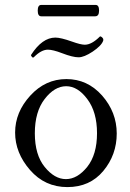

<svg xmlns="http://www.w3.org/2000/svg" viewBox="-20 -744 526 775"><path d="M41 0ZM366.2 -724.1Q379.9 -724.1 379.9 -701.2Q379.9 -678.2 364.3 -678.2H146.5Q132.3 -678.2 132.3 -701.2Q132.3 -724.1 146.5 -724.1ZM41 -209Q41 -291 102.1 -357.9Q163.1 -424.8 248 -424.8Q333 -424.8 392.1 -358.4Q451.2 -291 451.2 -205.1Q451.2 -119.1 397 -54Q342.8 11.2 252 11.2Q161.1 11.2 101.1 -57.9Q41 -127 41 -209ZM120.6 -206.1Q120.6 -119.1 160.4 -70.1Q200.2 -21 246.1 -21Q292 -21 332 -70.3Q371.6 -120.1 371.6 -206.1Q371.6 -292 332.5 -343.8Q293.9 -396 247.1 -396Q200.2 -396 160.4 -344.5Q120.6 -293 120.6 -206.1ZM297.4 -512.7Q273.4 -512.7 230.5 -529.3Q193.4 -543.5 173.3 -543.5Q147 -543.5 117.2 -513.7Q115.2 -511.7 113.3 -511.7Q111.3 -511.7 109.4 -513.7Q105 -519 105 -521.5Q105 -522 105.5 -522.5Q150.4 -592.3 203.6 -592.3Q225.1 -592.3 270.5 -576.2Q305.7 -563.5 322.3 -563.5Q350.1 -563.5 383.3 -596.7Q383.8 -597.2 384.8 -597.2Q387.2 -597.2 392.1 -593.3Q397 -588.9 397 -583.5Q397 -581.5 396.5 -579.6Q389.6 -559.6 354 -535.6Q319.3 -512.7 297.4 -512.7Z"/></svg>

Font: Junicode
Style: Regular
Weight: 400
Designer: Peter S. Baker
Foundry: Briery Creek Software
Version: Version 0.7.2